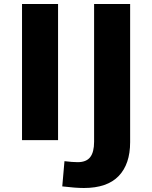

<svg xmlns="http://www.w3.org/2000/svg" viewBox="-20 -700 760 959"><path d="M90 0ZM90 -680H270V0H90ZM291 231 302 105Q342 110 368 110Q411 110 430.5 85Q450 60 450 8V-680H630V10Q630 120 572.5 179.5Q515 239 399 239Q357 239 291 231Z"/></svg>

Font: Martel Sans Black
Style: Regular
Weight: 900
Designer: Dan Reynolds and Mathieu Réguer
Foundry: Dan Reynolds and Mathieu Réguer
Version: Version 1.002; ttfautohint (v1.1) -l 5 -r 5 -G 72 -x 0 -D la